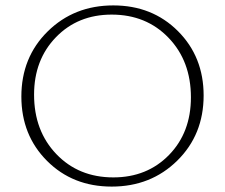

<svg xmlns="http://www.w3.org/2000/svg" viewBox="-20 -684 832 710"><path d="M393 6Q249 6 154 -89Q59 -184 59 -327Q59 -472 156.5 -568Q254 -664 399 -664Q543 -664 638 -569Q733 -474 733 -331Q733 -186 635.5 -90Q538 6 393 6ZM399 -28Q524 -28 605 -111Q686 -194 686 -324Q686 -458 603.5 -544Q521 -630 393 -630Q268 -630 187 -546.5Q106 -463 106 -334Q106 -200 188.5 -114Q271 -28 399 -28Z"/></svg>

Font: EauTest Light
Style: Regular
Weight: 300
Designer: Christian Thalmann (Catharsis Fonts)
Version: Version 0.001;PS 000.001;hotconv 1.0.88;makeotf.lib2.5.64775